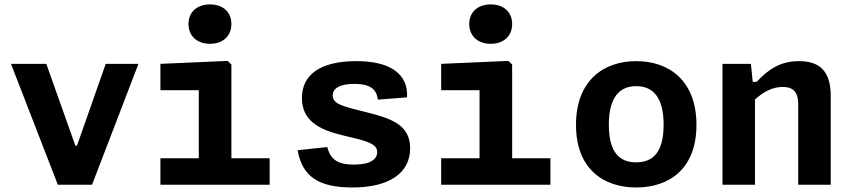

<svg xmlns="http://www.w3.org/2000/svg" viewBox="-20 -816 3760 848"><path d="M28.5 -534 235.5 0H386.5L591.5 -534H447L320 -172.5H313L184.5 -534Z M688.5 0H1171V-117H1002V-531L985.5 -547L688.5 -534V-417.5H858V-117H688.5ZM907.5 -622.5C964 -622.5 1002 -656.5 1002 -710C1002 -763.5 964 -796.5 907.5 -796.5C851 -796.5 812.5 -763.5 812.5 -710C812.5 -656.5 851 -622.5 907.5 -622.5Z M1554 -546C1393.5 -546 1313.5 -485.5 1313.5 -383C1313.5 -283.5 1389 -242.5 1497 -217.5C1599.5 -193.5 1646 -182 1646 -144C1646 -115 1618.5 -89 1544.5 -89C1477.5 -89 1441 -106.5 1425.5 -166.5L1294.5 -152.5C1315 -35 1389 12 1536.5 12C1702.5 12 1791.5 -54 1791.5 -161C1791.5 -266.5 1705.5 -293.5 1595.5 -321C1495 -346 1449.5 -356 1449.5 -394C1449.5 -427.5 1483.5 -445.5 1545 -445.5C1613.5 -445.5 1644 -422.5 1648.5 -376L1778 -386C1783 -491 1702 -546 1554 -546Z M1928.5 0H2411V-117H2242V-531L2225.5 -547L1928.5 -534V-417.5H2098V-117H1928.5ZM2147.5 -622.5C2204 -622.5 2242 -656.5 2242 -710C2242 -763.5 2204 -796.5 2147.5 -796.5C2091 -796.5 2052.5 -763.5 2052.5 -710C2052.5 -656.5 2091 -622.5 2147.5 -622.5Z M3056 -264.5C3056 -460 2935 -546 2790 -546C2645.5 -546 2524 -460 2524 -264.5C2524 -69.5 2645.5 12 2790 12C2935 12 3056 -69.5 3056 -264.5ZM2911 -265C2911 -138 2859.5 -99 2790 -99C2720.5 -99 2669 -138 2669 -265C2669 -392 2720.5 -435.5 2790 -435.5C2859.5 -435.5 2911 -392 2911 -265Z M3649 0V-392.5C3649 -501 3601 -546 3509 -546C3428 -546 3374.5 -511 3322 -454.5H3304.5L3296.5 -534H3171V0H3314.5V-376.5C3350.5 -409.5 3390.5 -432 3437 -432C3477.5 -432 3505.5 -415.5 3505.5 -355.5V0Z"/></svg>

Font: Monaspace Neon
Style: Bold
Weight: 700
Designer: Riley Cran & the Lettermatic Team
Foundry: Lettermatic
Version: Version 1.200 (Monaspace Neon)